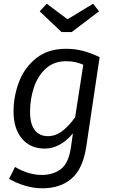

<svg xmlns="http://www.w3.org/2000/svg" viewBox="-20 -801 613 1035"><path d="M517 -493 445 -10Q427 109 366 161.5Q305 214 209 214Q162 214 114.5 200Q67 186 29 163L61 99Q134 142 205 142Q268 142 309.5 109.5Q351 77 363 -11L373 -82Q342 -44 303 -22Q264 0 221 0Q143 0 98 -54Q53 -108 53 -199Q53 -282 82.5 -359.5Q112 -437 175.5 -487.5Q239 -538 335 -538Q385 -538 428 -526.5Q471 -515 517 -493ZM142 -198Q142 -132 167.5 -99.5Q193 -67 238 -67Q279 -67 315 -94Q351 -121 385 -169L429 -452Q406 -462 384.5 -466.5Q363 -471 336 -471Q270 -471 226.5 -431Q183 -391 162.5 -328.5Q142 -266 142 -198ZM514 -740 366 -628H312L194 -740L232 -781L344 -697L482 -781Z"/></svg>

Font: FiraGO Book
Style: Italic
Weight: 350
Italic angle: -8°
Designer: bBox Type GmbH
Foundry: bBox Type GmbH
Version: Version 1.001